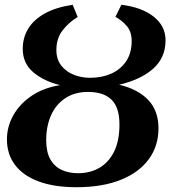

<svg xmlns="http://www.w3.org/2000/svg" viewBox="-20 -771 712 802"><path d="M299.5 11Q206.5 11 141.8 -13Q77 -37 43 -81.8Q9 -126.5 9 -189Q9 -241.5 35.2 -288.8Q61.5 -336 111 -370Q160.5 -404 231 -415.5Q164 -431.5 119.5 -468.8Q75 -506 75 -567Q75 -614 98 -651.5Q121 -689 167.2 -714.8Q213.5 -740.5 283.5 -751L304.5 -700Q267.5 -678 241.5 -644.2Q215.5 -610.5 215.5 -562.5Q215.5 -523 236 -497Q256.5 -471 288.8 -458.5Q321 -446 356 -446Q405.5 -446 444.8 -463.5Q484 -481 507 -515.2Q530 -549.5 530 -599.5Q530 -639 509 -663Q488 -687 462 -700.5L487 -751Q571.5 -741 621.5 -701.8Q671.5 -662.5 671.5 -602.5Q671.5 -530.5 620.2 -484.5Q569 -438.5 477.5 -417Q554.5 -399.5 598.2 -354.5Q642 -309.5 642 -235Q642 -161.5 601.5 -106Q561 -50.5 484.2 -19.8Q407.5 11 299.5 11ZM306.5 -47.5Q356.5 -47.5 395.5 -70.2Q434.5 -93 456.8 -138.2Q479 -183.5 479 -251Q479 -322 446 -354.5Q413 -387 347.5 -387Q292.5 -387 253.2 -361.2Q214 -335.5 193.5 -290Q173 -244.5 173 -185.5Q173 -136.5 190 -106Q207 -75.5 237.2 -61.5Q267.5 -47.5 306.5 -47.5Z"/></svg>

Font: Merriweather 36pt ExtraBold
Style: Italic
Weight: 800
Italic angle: -7.8°
Version: Version 2.101